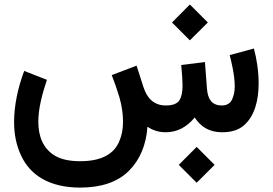

<svg xmlns="http://www.w3.org/2000/svg" viewBox="-20 -600 1237 871"><path d="M791 147.9 872.1 229 953.6 147.9 872.1 66.4ZM760.3 -498 841.3 -417 922.9 -498 841.3 -579.6ZM731.4 0C786.6 0 828.6 -25.4 863.3 -66.9C889.2 -27.3 926.8 0 987.3 0C1029.3 0 1062.5 -10.3 1086.4 -31.2C1134.8 -72.8 1153.3 -144.5 1153.3 -221.2C1153.3 -275.4 1145 -331.5 1131.8 -379.9L1022 -350.1C1028.3 -325.7 1044.9 -260.3 1044.9 -208.5C1044.9 -184.6 1040.5 -164.6 1032.2 -147.5C1023.9 -130.4 1008.3 -121.6 986.3 -121.6C939 -121.6 922.4 -152.8 918.9 -197.8L909.7 -318.4L802.2 -305.2C803.7 -286.1 805.2 -268.1 806.6 -250.5C807.6 -232.4 808.1 -219.7 808.1 -212.4C808.1 -181.6 803.2 -158.7 793 -144C782.7 -128.9 762.2 -121.6 732.4 -121.6C677.2 -121.6 647 -155.3 630.9 -204.6L599.6 -302.2L486.8 -259.3C499 -229 510.7 -195.3 522 -157.7C532.7 -120.1 538.1 -83.5 538.1 -46.9C538.1 -14.2 532.2 15.6 520.5 42.5C497.1 96.7 443.4 131.3 343.8 131.3C295.4 131.3 257.8 123 230 106.9C174.8 74.2 153.8 17.6 153.8 -48.3C153.8 -106.4 170.9 -172.9 192.9 -237.8L89.8 -278.3C60.5 -200.7 43.9 -120.1 43.9 -45.9C43.9 9.3 54.2 59.6 75.2 104.5C116.2 194.3 203.6 251 343.8 251C439.9 251 513.7 225.6 564.5 175.3C614.7 125 643.1 58.1 648.9 -24.9C669.9 -11.2 696.3 0 731.4 0Z"/></svg>

Font: Vazirmatn SemiBold
Style: Regular
Weight: 600
Designer: Saber Rastikerdar
Foundry: Saber Rastikerdar
Version: Version 33.003